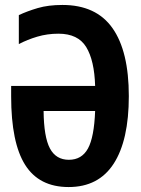

<svg xmlns="http://www.w3.org/2000/svg" viewBox="-20 -745 570 775"><path d="M257 10Q138 10 81.5 -79.5Q25 -169 25 -356V-398H364Q361 -501 328 -555Q295 -609 216 -609Q171 -609 130.5 -597Q90 -585 56 -567V-684Q90 -700 132.5 -712.5Q175 -725 232 -725Q368 -725 434 -631.5Q500 -538 500 -357Q500 -179 439 -84.5Q378 10 257 10ZM258 -100Q310 -100 335 -145.5Q360 -191 364 -297H156Q157 -192 181.5 -146Q206 -100 258 -100Z"/></svg>

Font: Noto Sans Mono Condensed
Style: Bold
Weight: 700
Width: 3
Designer: Monotype Design Team
Foundry: Monotype Imaging Inc.
Version: Version 2.014